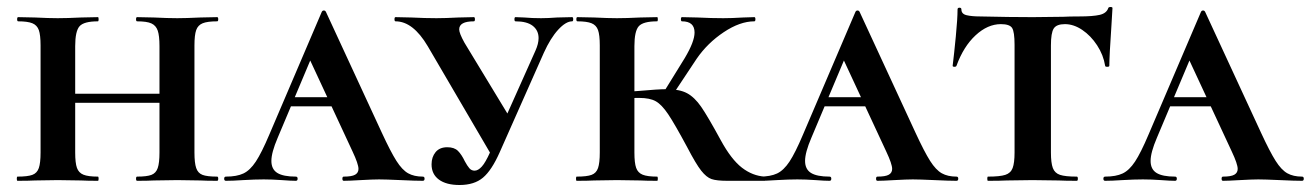

<svg xmlns="http://www.w3.org/2000/svg" viewBox="-20 -517 3748 549"><path d="M372 -456Q369 -456 369 -462Q369 -468 372 -468L420 -467Q460 -465 487 -465Q511 -465 553 -467L601 -468Q604 -468 604 -462Q604 -456 601 -456Q573 -456 559.5 -450.5Q546 -445 541 -431Q536 -417 536 -387V-81Q536 -51 541 -36.5Q546 -22 559 -17Q572 -12 601 -12Q604 -12 604 -6Q604 0 601 0Q570 0 553 -1L487 -2L420 -1Q403 0 372 0Q369 0 369 -6Q369 -12 372 -12Q400 -12 413 -17Q426 -22 431 -36.5Q436 -51 436 -81V-385Q436 -415 431 -429.5Q426 -444 413 -450Q400 -456 372 -456ZM143 -249H482V-223H143ZM32 -456Q29 -456 29 -462Q29 -468 32 -468L80 -467Q120 -465 145 -465Q172 -465 212 -467L260 -468Q262 -468 262 -462Q262 -456 260 -456Q220 -456 207.5 -442Q195 -428 195 -385V-81Q195 -51 200 -37Q205 -23 218.5 -17.5Q232 -12 260 -12Q262 -12 262 -6Q262 0 260 0Q229 0 212 -1L145 -2L80 -1Q62 0 30 0Q28 0 28 -6Q28 -12 30 -12Q59 -12 72.5 -17Q86 -22 91 -36.5Q96 -51 96 -81V-387Q96 -417 91 -431Q86 -445 72.5 -450.5Q59 -456 32 -456Z M812 -239H995L1002 -213H797ZM1189 0Q1168 0 1126 -2Q1082 -4 1064 -4Q1047 -4 1011 -2Q977 0 963 0Q959 0 959 -6Q959 -12 963 -12Q986 -12 995.5 -17.5Q1005 -23 1005 -34Q1005 -48 988 -84L861 -357L905 -434L774 -123Q756 -81 756 -57Q756 -33 773 -22.5Q790 -12 826 -12Q831 -12 831 -6Q831 0 826 0Q812 0 786 -2Q758 -4 734 -4Q709 -4 675 -2Q645 0 626 0Q621 0 621 -6Q621 -12 626 -12Q657 -12 676 -21Q695 -30 711.5 -55Q728 -80 750 -132L900 -483Q902 -487 906 -487Q910 -487 912 -483L1072 -137Q1097 -83 1113.5 -57Q1130 -31 1147 -21.5Q1164 -12 1189 -12Q1194 -12 1194 -6Q1194 0 1189 0Z M1111 -456Q1108 -456 1108 -462Q1108 -468 1111 -468L1156 -467Q1196 -465 1228 -465Q1253 -465 1291 -467L1335 -468Q1338 -468 1338 -462Q1338 -456 1335 -456Q1293 -456 1293 -433Q1293 -422 1308 -395L1442 -174L1389 -67L1203 -385Q1161 -456 1111 -456ZM1520 -408Q1520 -430 1503.5 -443Q1487 -456 1454 -456Q1451 -456 1451 -462Q1451 -468 1454 -468L1479 -467Q1501 -465 1527 -465Q1547 -465 1573 -467L1616 -468Q1619 -468 1619 -462Q1619 -456 1616 -456Q1598 -456 1576 -432Q1554 -408 1535 -366L1409 -82Q1386 -30 1361 -9Q1336 12 1294 12Q1256 12 1235 -3.5Q1214 -19 1214 -47Q1214 -68 1225.5 -82Q1237 -96 1259 -96Q1279 -96 1289.5 -85.5Q1300 -75 1309 -56Q1316 -43 1322 -36Q1328 -29 1337 -29Q1347 -29 1357.5 -40.5Q1368 -52 1381 -81L1511 -372Q1520 -392 1520 -408Z M1945 -96Q1909 -163 1890.5 -190.5Q1872 -218 1855 -227.5Q1838 -237 1808 -237Q1783 -237 1766 -236L1765 -254L1807 -257Q1862 -262 1886 -262Q1923 -262 1944.5 -250.5Q1966 -239 1985 -211.5Q2004 -184 2041 -116Q2071 -61 2101.5 -37.5Q2132 -14 2167 -12Q2170 -12 2170 -6Q2170 0 2167 0H2060Q2029 0 2014.5 -5Q2000 -10 1985 -29Q1970 -48 1945 -96ZM1629 -12Q1658 -12 1671.5 -17Q1685 -22 1690 -36.5Q1695 -51 1695 -81V-387Q1695 -417 1690 -431Q1685 -445 1671.5 -450.5Q1658 -456 1631 -456Q1628 -456 1628 -462Q1628 -468 1631 -468L1679 -467Q1719 -465 1744 -465Q1771 -465 1811 -467L1859 -468Q1861 -468 1861 -462Q1861 -456 1859 -456Q1819 -456 1806.5 -442Q1794 -428 1794 -385V-81Q1794 -51 1799 -37Q1804 -23 1817.5 -17.5Q1831 -12 1859 -12Q1861 -12 1861 -6Q1861 0 1859 0Q1828 0 1811 -1L1744 -2L1679 -1Q1661 0 1629 0Q1627 0 1627 -6Q1627 -12 1629 -12ZM1875 -249 1938 -351Q1966 -398 1966 -424Q1966 -456 1930 -456Q1927 -456 1927 -462Q1927 -468 1930 -468L1974 -467Q2014 -465 2048 -465Q2073 -465 2105 -467L2137 -468Q2140 -468 2140 -462Q2140 -456 2137 -456Q2096 -456 2049.5 -425Q2003 -394 1972 -349L1901 -242Z M2338 -239H2521L2528 -213H2323ZM2715 0Q2694 0 2652 -2Q2608 -4 2590 -4Q2573 -4 2537 -2Q2503 0 2489 0Q2485 0 2485 -6Q2485 -12 2489 -12Q2512 -12 2521.5 -17.5Q2531 -23 2531 -34Q2531 -48 2514 -84L2387 -357L2431 -434L2300 -123Q2282 -81 2282 -57Q2282 -33 2299 -22.5Q2316 -12 2352 -12Q2357 -12 2357 -6Q2357 0 2352 0Q2338 0 2312 -2Q2284 -4 2260 -4Q2235 -4 2201 -2Q2171 0 2152 0Q2147 0 2147 -6Q2147 -12 2152 -12Q2183 -12 2202 -21Q2221 -30 2237.5 -55Q2254 -80 2276 -132L2426 -483Q2428 -487 2432 -487Q2436 -487 2438 -483L2598 -137Q2623 -83 2639.5 -57Q2656 -31 2673 -21.5Q2690 -12 2715 -12Q2720 -12 2720 -6Q2720 0 2715 0Z M2715 -329Q2714 -326 2709 -326Q2704 -326 2704 -329Q2708 -361 2713 -412.5Q2718 -464 2718 -490Q2718 -495 2723.5 -495Q2729 -495 2729 -490Q2729 -477 2744 -473.5Q2759 -470 2782 -470Q2868 -468 2933 -468L3020 -469Q3037 -470 3066 -470Q3105 -470 3124.5 -474.5Q3144 -479 3149 -494Q3150 -497 3155.5 -497Q3161 -497 3161 -494L3158 -444Q3152 -356 3152 -329Q3152 -326 3146 -326Q3140 -326 3140 -329Q3135 -360 3117 -387.5Q3099 -415 3074.5 -431.5Q3050 -448 3025 -448Q3001 -448 2993 -435.5Q2985 -423 2985 -387V-81Q2985 -51 2990.5 -36.5Q2996 -22 3011 -17Q3026 -12 3059 -12Q3062 -12 3062 -6Q3062 0 3059 0Q3026 0 3007 -1L2932 -2L2859 -1Q2840 0 2805 0Q2803 0 2803 -6Q2803 -12 2805 -12Q2839 -12 2854.5 -17Q2870 -22 2875.5 -36.5Q2881 -51 2881 -81V-389Q2881 -426 2874 -437Q2867 -448 2842 -448Q2804 -448 2769.5 -416Q2735 -384 2715 -329Z M3326 -239H3509L3516 -213H3311ZM3703 0Q3682 0 3640 -2Q3596 -4 3578 -4Q3561 -4 3525 -2Q3491 0 3477 0Q3473 0 3473 -6Q3473 -12 3477 -12Q3500 -12 3509.5 -17.5Q3519 -23 3519 -34Q3519 -48 3502 -84L3375 -357L3419 -434L3288 -123Q3270 -81 3270 -57Q3270 -33 3287 -22.5Q3304 -12 3340 -12Q3345 -12 3345 -6Q3345 0 3340 0Q3326 0 3300 -2Q3272 -4 3248 -4Q3223 -4 3189 -2Q3159 0 3140 0Q3135 0 3135 -6Q3135 -12 3140 -12Q3171 -12 3190 -21Q3209 -30 3225.5 -55Q3242 -80 3264 -132L3414 -483Q3416 -487 3420 -487Q3424 -487 3426 -483L3586 -137Q3611 -83 3627.5 -57Q3644 -31 3661 -21.5Q3678 -12 3703 -12Q3708 -12 3708 -6Q3708 0 3703 0Z"/></svg>

Font: Cormorant SC
Style: Bold
Weight: 700
Designer: Christian Thalmann (Catharsis Fonts)
Foundry: Catharsis Fonts
Version: Version 4.000